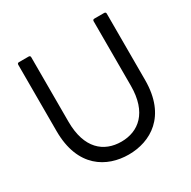

<svg xmlns="http://www.w3.org/2000/svg" viewBox="-173 -918 1118 1125"><g transform="rotate(-30 385.5 -355.5)"><path d="M385 40C531 40 685 -45 685 -291V-740C685 -747 681 -751 673 -751H608C600 -751 596 -747 596 -740V-304C596 -122 501 -47 385 -47C267 -47 174 -122 174 -304V-740C174 -747 170 -751 163 -751H97C90 -751 86 -747 86 -740V-291C86 -45 238 40 385 40Z"/></g></svg>

Font: LINE Seed JP App_OTF Regular
Style: Regular
Weight: 400
Designer: LY Corporation & Fontrix & Fontworks
Version: Version 1.002